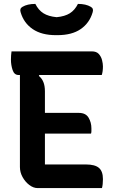

<svg xmlns="http://www.w3.org/2000/svg" viewBox="-20 -963 590 983"><path d="M173 0Q151 0 130 -16Q109 -32 95.5 -56.5Q82 -81 82 -108V-579H75Q53 -579 44.5 -604.5Q36 -630 36 -658Q36 -679 39 -700H450Q474 -700 486 -686.5Q498 -673 502.5 -655Q507 -637 507 -623Q507 -597 501 -579H181L179 -574Q210 -550 210 -496V-385H384Q419 -385 433.5 -360.5Q448 -336 448 -306Q448 -297 448 -291Q448 -285 446 -279H210V-121H420Q466 -121 486.5 -103.5Q507 -86 507 -46Q507 -18 502 0ZM379 -943Q420 -943 445 -928Q461 -919 454 -899Q438 -845 393 -814Q348 -783 274 -783H266Q193 -783 147.5 -814Q102 -845 86 -899Q79 -919 95 -928Q120 -943 161 -943Q177 -911 202.5 -895Q228 -879 270 -875Q312 -879 337.5 -895Q363 -911 379 -943Z"/></svg>

Font: Recursive Sn Csl St SmB
Style: Regular
Weight: 600
Version: Version 1.079;hotconv 1.0.112;makeotfexe 2.5.65598; ttfautoh